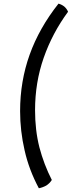

<svg xmlns="http://www.w3.org/2000/svg" viewBox="-20 -800 389 1040"><path d="M190.4 219.7Q210.9 215.8 230.5 205.1Q249 193.4 260.7 174.8Q217.8 90.8 193.4 -2Q169.9 -94.7 169.9 -203.1Q169.9 -353.5 216.8 -487.3Q263.7 -621.1 348.6 -736.3Q341.8 -752.9 328.1 -764.6Q314.5 -775.4 296.9 -780.3Q192.4 -648.4 140.6 -503.9Q88.9 -359.4 88.9 -198.2Q88.9 -90.8 113.3 14.6Q136.7 119.1 190.4 219.7Z"/></svg>

Font: cl
Style: Italic
Weight: 400
Designer: Mitja Miklavcic
Version: Version 7.504; 2011; Build 1022